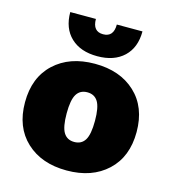

<svg xmlns="http://www.w3.org/2000/svg" viewBox="-108 -805 814 904"><g transform="rotate(15 299.0 -352.5)"><path d="M475 -715Q475 -636 428 -591.5Q381 -547 299 -547Q217 -547 170 -591.5Q123 -636 123 -715H248Q248 -654 299 -654Q350 -654 350 -715ZM101.5 -440.5Q176 -510 299 -510Q422 -510 496.5 -440.5Q571 -371 571 -250Q571 -129 496.5 -59.5Q422 10 299 10Q176 10 101.5 -59.5Q27 -129 27 -250Q27 -371 101.5 -440.5ZM351 -343.5Q334 -371 299 -371Q264 -371 247 -343.5Q230 -316 230 -250Q230 -184 247 -156.5Q264 -129 299 -129Q334 -129 351 -156.5Q368 -184 368 -250Q368 -316 351 -343.5Z"/></g></svg>

Font: Elaine Sans ExtraBold
Style: Regular
Weight: 800
Designer: Wei Huang
Foundry: Wei Huang
Version: Version 2.001;December 24, 2019;FontCreator 12.0.0.2547 64-b